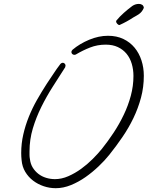

<svg xmlns="http://www.w3.org/2000/svg" viewBox="-20 -945 765 994"><path d="M724.6 -552.7Q724.6 -494.1 710 -439.5Q695.3 -384.8 670.9 -334Q646.5 -283.2 613.8 -235.4Q581.1 -187.5 545.9 -143.6Q522.5 -114.3 490.7 -84Q459 -53.7 422.9 -28.3Q386.7 -2.9 347.2 13.2Q307.6 29.3 268.6 29.3Q236.3 29.3 206.1 19Q175.8 8.8 151.4 -9.8Q127 -28.3 110.8 -55.2Q94.7 -82 91.8 -116.2Q90.8 -125 90.3 -134.3Q89.8 -143.6 89.8 -152.3Q89.8 -202.1 100.6 -249Q111.3 -295.9 129.4 -340.8Q147.5 -385.7 171.4 -427.7Q195.3 -469.7 221.7 -510.7Q239.3 -536.1 256.3 -562.5Q273.4 -588.9 293 -614.3Q298.8 -620.1 304.7 -620.1Q310.5 -620.1 314.9 -615.7Q319.3 -611.3 319.3 -605.5Q319.3 -602.5 317.4 -596.7Q286.1 -547.9 253.4 -496.6Q220.7 -445.3 193.8 -391.1Q167 -336.9 149.9 -279.8Q132.8 -222.7 132.8 -161.1Q132.8 -151.4 132.8 -142.1Q132.8 -132.8 134.8 -122.1Q137.7 -96.7 149.4 -77.6Q161.1 -58.6 178.7 -44.9Q196.3 -31.2 218.8 -24.4Q241.2 -17.6 264.6 -17.6Q298.8 -17.6 333.5 -32.7Q368.2 -47.9 399.9 -70.8Q431.6 -93.8 459.5 -121.6Q487.3 -149.4 507.8 -174.8Q539.1 -213.9 568.4 -258.3Q597.7 -302.7 620.6 -350.6Q643.6 -398.4 657.2 -449.2Q670.9 -500 670.9 -551.8Q670.9 -585 662.1 -614.7Q653.3 -644.5 635.3 -666.5Q617.2 -688.5 590.3 -701.2Q563.5 -713.9 527.3 -713.9Q484.4 -713.9 446.8 -699.2Q409.2 -684.6 373 -663.1Q369.1 -661.1 365.2 -661.1Q358.4 -661.1 354 -665.5Q349.6 -669.9 349.6 -675.8Q349.6 -681.6 355.5 -687.5Q392.6 -718.8 441.9 -739.3Q491.2 -759.8 539.1 -759.8Q584 -759.8 618.7 -743.2Q653.3 -726.6 676.8 -698.2Q700.2 -669.9 712.4 -632.3Q724.6 -594.7 724.6 -552.7ZM724.6 -904.3Q715.8 -882.8 698.2 -871.1Q691.4 -866.2 684.6 -862.8Q677.7 -859.4 669.9 -854.5Q637.7 -833 598.6 -815.4Q592.8 -815.4 586.9 -821.8Q581.1 -828.1 581.1 -834Q581.1 -835 581.5 -835.9Q582 -836.9 582 -837.9Q599.6 -859.4 621.1 -878.4Q642.6 -897.5 665 -914.1Q680.7 -924.8 699.2 -924.8Q709 -924.8 716.3 -919.9Q723.6 -915 724.6 -904.3Z"/></svg>

Font: Calligraffiti
Style: Regular
Weight: 400
Designer: Dathan Boardman
Foundry: Open Window
Version: Version 1.000